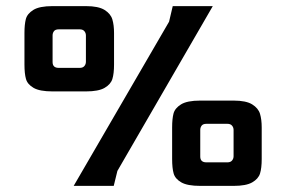

<svg xmlns="http://www.w3.org/2000/svg" viewBox="-20 -608 936 628"><path d="M60 -397V-500Q60 -528 64.5 -545.5Q69 -563 89 -575.5Q109 -588 152 -588H261Q302 -588 322 -575.5Q342 -563 347.5 -544.5Q353 -526 353 -500V-397Q353 -367 347.5 -349.5Q342 -332 322 -320.5Q302 -309 261 -309H152Q110 -309 90 -320.5Q70 -332 65 -349.5Q60 -367 60 -397ZM533 -537 545 -588H676L364 -49L352 0H221ZM241 -386Q251 -386 256 -392Q261 -398 261 -406V-492Q261 -500 256 -506Q251 -512 241 -512H172Q161 -512 156.5 -506Q152 -500 152 -492V-406V-405Q152 -386 172 -386ZM543 -88V-191Q543 -219 547.5 -236.5Q552 -254 572 -266.5Q592 -279 635 -279H744Q785 -279 805 -266.5Q825 -254 830.5 -235.5Q836 -217 836 -191V-88Q836 -58 830.5 -40.5Q825 -23 805 -11.5Q785 0 744 0H635Q593 0 573 -11.5Q553 -23 548 -40.5Q543 -58 543 -88ZM724 -77Q734 -77 739 -83Q744 -89 744 -97V-183Q744 -191 739 -197Q734 -203 724 -203H655Q644 -203 639.5 -197Q635 -191 635 -183V-97V-96Q635 -77 655 -77Z"/></svg>

Font: Gold
Style: Regular
Weight: 400
Designer: jaiki
Version: Version 1.000